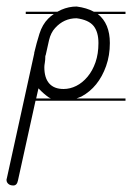

<svg xmlns="http://www.w3.org/2000/svg" viewBox="-79 -323 405 589"><path d="M306 -280H221Q258 -251 258 -191Q258 -153 246.5 -120.5Q235 -88 216 -64.5Q197 -41 171 -27Q164 -24 156 -21H306V-14H123H116H30L-24 231Q-27 246 -38 246Q-48 246 -53.5 241Q-59 236 -59 229Q-59 226 -58 224L26 -159V-161Q33 -191 42 -219.5Q51 -248 69 -266Q77 -274 86 -280H0V-287H97L109 -293Q132 -303 156 -303Q187 -299 209 -287H306ZM61 -153 60 -152V-150Q60 -139 58.5 -130.5Q57 -122 57 -117Q57 -84 72 -67Q87 -50 116 -50Q136 -50 155 -59.5Q174 -69 189.5 -87.5Q205 -106 214 -132Q223 -158 223 -191Q223 -225 208 -243.5Q193 -262 156 -267Q117 -267 90 -237Q77 -223 71.5 -200Q66 -177 61 -153ZM71 -24Q55 -35 39 -52L32 -21H77Q74 -22 71 -24Z"/></svg>

Font: Gruenewald VA 3. Klasse
Style: Regular
Weight: 400
Designer: Peter Wiegel
Foundry: Peter Wiegel, nach dem Schriftentwurf von Dr. H. Gr¸newald
Version: Version 0.007